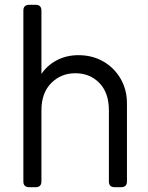

<svg xmlns="http://www.w3.org/2000/svg" viewBox="-20 -777 613 797"><path d="M101 0Q77 0 77 -24V-733Q77 -757 101 -757H128Q152 -757 152 -733V-470Q176 -506 216 -527Q256 -548 306 -548Q363 -548 408.5 -522Q454 -496 480.5 -450.5Q507 -405 507 -348V-24Q507 0 483 0H456Q432 0 432 -24V-319Q432 -392 392.5 -432.5Q353 -473 293 -473Q233 -473 192.5 -432Q152 -391 152 -319V-24Q152 0 128 0Z"/></svg>

Font: Pitagon Sans Text
Style: Regular
Weight: 400
Designer: Travis Tran
Foundry: Pitagon
Version: Version 1.001; ttfautohint (v1.8.4.7-5d5b);gftools[0.9.26]